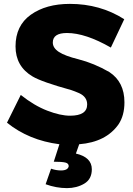

<svg xmlns="http://www.w3.org/2000/svg" viewBox="-20 -735 686 989"><path d="M325 234Q270 234 215 214L243 134Q269 143 294 143Q330 143 334 121Q334 106.5 316.5 102.2Q299 98 257 98L286 8Q129 -12 16 -103L87 -246Q156 -191 223.5 -165Q291 -139 341 -139Q429 -139 429 -197Q429 -236 388 -255Q365 -265 347 -271Q195 -313 148 -341Q60 -393 60 -496Q60 -603 138.5 -659Q217 -715 340 -715Q496 -715 620 -636L551 -490Q420 -565 325 -565Q252 -565 252 -516Q252 -487.5 284 -467Q316 -446.5 383 -430Q465 -409 543 -364Q621 -313 621 -208Q621 -140 590.5 -94.5Q526 -3 388 8L371 56Q453 75 453 137Q453 188 414 211Q375 234 325 234Z"/></svg>

Font: Argentum Novus
Style: Bold
Weight: 700
Designer: Julieta Ulanovsky (font) & Cristiano Sobral (main changes)
Foundry: Julieta Ulanovsky (font) & Cristiano Sobral (main changes)
Version: Version 3.00;November 27, 2020;FontCreator 13.0.0.2655 64-bi